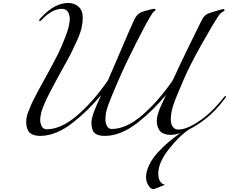

<svg xmlns="http://www.w3.org/2000/svg" viewBox="-20 -906 1555 1304"><path d="M363 -362Q359 -354 347 -332Q335 -310 330.5 -301Q326 -292 315.5 -272Q305 -252 300.5 -242.5Q296 -233 288 -215Q280 -197 276 -187Q272 -177 266.5 -162Q261 -147 259 -136.5Q257 -126 255 -114.5Q253 -103 253 -93Q253 -67 264 -47.5Q275 -28 297 -28Q394 -28 503.5 -121.5Q613 -215 713 -360Q748 -439 807.5 -579.5Q867 -720 889 -766Q901 -793 915.5 -807Q930 -821 956 -829Q1013 -846 1028 -846Q1036 -846 1036 -838Q1036 -836 1034 -834.5Q1032 -833 1025.5 -827.5Q1019 -822 1011 -810Q978 -759 904.5 -614Q831 -469 785 -362Q715 -201 705 -161Q696 -127 696 -94Q696 -69 707 -49.5Q718 -30 739 -30Q836 -30 944.5 -122.5Q1053 -215 1153 -360Q1202 -468 1270.5 -607.5Q1339 -747 1344 -757Q1357 -785 1370.5 -798.5Q1384 -812 1410 -820Q1485 -844 1497 -844Q1505 -844 1505 -836Q1505 -833 1499.5 -830Q1494 -827 1484 -820Q1474 -813 1466 -801Q1422 -735 1344.5 -596.5Q1267 -458 1226 -362Q1173 -240 1156.5 -190.5Q1140 -141 1140 -93Q1140 -65 1153 -45.5Q1166 -26 1193 -26Q1258 -26 1367 -108Q1429 -156 1503 -248Q1507 -254 1511 -254Q1515 -254 1515 -250Q1515 -248 1513 -244Q1445 -152 1375 -98Q1321 -56 1266 -28Q1200 14 1127.5 106Q1055 198 1055 272Q1055 308 1068.5 327Q1082 346 1095 346Q1098 346 1098 350Q1098 351 1073 360Q1067 362 1054.5 367.5Q1042 373 1033 375.5Q1024 378 1017 378Q1011 378 1001 369.5Q991 361 981.5 341.5Q972 322 972 298Q972 257 994 212.5Q1016 168 1053 128Q1090 88 1127 57Q1164 26 1204 -2Q1165 10 1139 10Q1045 10 1045 -87Q1045 -106 1053 -133Q1061 -160 1069.5 -179Q1078 -198 1091.5 -226Q1105 -254 1107 -259H1106Q1057 -202 1012 -158Q967 -114 913 -71.5Q859 -29 802.5 -6Q746 17 692 17Q643 17 622 -3Q601 -23 601 -72Q601 -87 606 -107.5Q611 -128 620 -151.5Q629 -175 636.5 -192Q644 -209 654.5 -232Q665 -255 667 -259H666Q617 -202 572 -158Q527 -114 473 -71.5Q419 -29 362.5 -6Q306 17 252 17Q204 17 181 -6Q158 -29 158 -78Q158 -93 161 -110Q164 -127 173.5 -150Q183 -173 189 -188.5Q195 -204 211.5 -235.5Q228 -267 234 -279Q240 -291 261 -329Q282 -367 287 -376Q344 -480 372 -535.5Q400 -591 427 -663Q454 -735 454 -779Q454 -804 441 -825Q428 -846 401 -846Q338 -846 274 -782Q254 -762 252 -762Q246 -762 246 -768Q246 -774 268 -796Q355 -886 444 -886Q484 -886 513 -861Q542 -836 542 -786Q542 -752 534 -716.5Q526 -681 503 -630.5Q480 -580 466.5 -552.5Q453 -525 414 -455Q375 -385 363 -362Z"/></svg>

Font: Miama Nueva
Style: Medium
Weight: 400
Italic angle: -28°
Version: Version 1.0